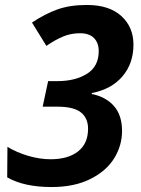

<svg xmlns="http://www.w3.org/2000/svg" viewBox="-20 -744 568 774"><path d="M9 -29 10 -152Q48 -129 94.5 -115.5Q141 -102 184 -102Q254 -102 294.5 -133.5Q335 -165 335 -225Q335 -268 306 -291Q277 -314 211 -314H152L174 -417H212Q283 -417 330.5 -446.5Q378 -476 378 -538Q378 -571 359 -590.5Q340 -610 302 -610Q265 -610 232.5 -596Q200 -582 167 -559L109 -653Q161 -688 211.5 -706Q262 -724 330 -724Q420 -724 469 -679.5Q518 -635 518 -564Q518 -488 473.5 -436Q429 -384 350 -369V-365Q406 -354 439 -317Q472 -280 472 -216Q472 -157 440 -105.5Q408 -54 343.5 -22Q279 10 188 10Q77 10 9 -29Z"/></svg>

Font: Noto Sans Display
Style: Bold Italic
Weight: 700
Italic angle: -12°
Designer: Monotype Design team
Foundry: Monotype Imaging Inc.
Version: Version 1.000